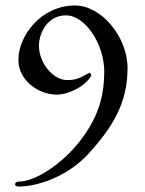

<svg xmlns="http://www.w3.org/2000/svg" viewBox="-20 -649 529 700"><path d="M49 31C119 31 228 -7 301 -87C392 -186 445 -275 445 -400C445 -515 350 -629 253 -629C132 -629 47 -521 47 -430C47 -358 118 -304 187 -304C224 -304 264 -326 279 -337C290 -345 305 -359 312 -372C314 -376 310 -385 305 -383C280 -371 266 -357 225 -357C172 -357 122 -421 122 -482C122 -531 155 -593 220 -593C293 -593 360 -485 360 -389C360 -292 335 -217 271 -134C207 -52 109 13 49 13C42 13 35 16 35 23C35 27 38 31 49 31Z"/></svg>

Font: Garamond-Math
Style: Regular
Weight: 400
Version: Version 2019-08-16